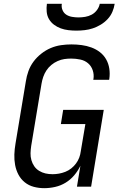

<svg xmlns="http://www.w3.org/2000/svg" viewBox="-20 -975 640 1003"><path d="M211 8Q183 8 156.5 1Q130 -6 109.5 -22.5Q89 -39 76.5 -62.5Q64 -86 59 -113Q54 -140 55 -168Q56 -196 61 -225L115 -550Q119 -577 128.5 -603.5Q138 -630 155 -653Q172 -676 195.5 -694.5Q219 -713 245 -724Q271 -735 298.5 -739Q326 -743 353 -743Q380 -743 406.5 -739.5Q433 -736 457.5 -727Q482 -718 502 -702.5Q522 -687 534.5 -665Q547 -643 551 -616.5Q555 -590 551 -563L550 -558H467L468 -561Q472 -585 464.5 -607.5Q457 -630 440 -644.5Q423 -659 399.5 -664Q376 -669 352 -669Q334 -669 316.5 -666.5Q299 -664 281 -656Q263 -648 248 -635.5Q233 -623 222.5 -607Q212 -591 206 -573.5Q200 -556 197 -538L143 -213Q140 -193 139.5 -174.5Q139 -156 144 -138.5Q149 -121 159 -106.5Q169 -92 184.5 -82.5Q200 -73 217.5 -69Q235 -65 255 -65Q271 -65 288 -68Q305 -71 321.5 -77.5Q338 -84 352.5 -95.5Q367 -107 377.5 -121.5Q388 -136 394 -152Q400 -168 402 -185L426 -327H298L310 -401H522L456 0H382L400 -109Q387 -82 367.5 -59Q348 -36 322.5 -20.5Q297 -5 268 1.5Q239 8 211 8ZM379 -815Q358 -815 337 -817.5Q316 -820 297 -827Q278 -834 262 -846Q246 -858 236 -875Q226 -892 224 -913Q222 -934 225 -955H303Q300 -938 306.5 -922.5Q313 -907 326 -898.5Q339 -890 356 -887Q373 -884 390 -884Q407 -884 425 -887Q443 -890 459 -898.5Q475 -907 486.5 -922.5Q498 -938 501 -955H579Q576 -934 567 -913Q558 -892 542 -875Q526 -858 506 -846Q486 -834 465 -827Q444 -820 422 -817.5Q400 -815 379 -815Z"/></svg>

Font: Iosevka Custom Oblique
Style: Regular
Weight: 400
Italic angle: -9°
Designer: Belleve Invis
Foundry: Belleve Invis
Version: Version 27.0.1